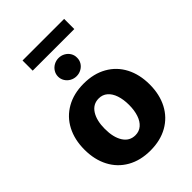

<svg xmlns="http://www.w3.org/2000/svg" viewBox="-256 -990 1109 1109"><g transform="rotate(-45 299.0 -435.5)"><path d="M32.2 -263.7Q32.2 -345.2 64.5 -407Q96.7 -468.8 157 -502.9Q217.3 -537.1 298.8 -537.1Q380.4 -537.1 440.7 -502.9Q501 -468.8 533.2 -407Q565.4 -345.2 565.4 -263.7Q565.4 -182.1 533.2 -120.4Q501 -58.6 440.7 -24.4Q380.4 9.8 298.8 9.8Q217.3 9.8 157 -24.4Q96.7 -58.6 64.5 -120.4Q32.2 -182.1 32.2 -263.7ZM397.5 -264.6Q397.5 -309.1 386 -343.3Q374.5 -377.4 352.5 -396.2Q330.6 -415 299.8 -415Q252.4 -415 226.3 -374Q200.2 -333 200.2 -264.6Q200.2 -196.3 226.3 -155.3Q252.4 -114.3 299.8 -114.3Q330.6 -114.3 352.5 -133.1Q374.5 -151.9 386 -186Q397.5 -220.2 397.5 -264.6ZM222.7 -669.9Q222.7 -689.9 233.2 -707Q243.7 -724.1 261.7 -734.1Q279.8 -744.1 300.8 -744.1Q321.8 -744.1 339.8 -734.1Q357.9 -724.1 368.2 -707Q378.4 -689.9 377.9 -669.9Q378.4 -649.9 368.2 -632.8Q357.9 -615.7 339.8 -605.7Q321.8 -595.7 300.8 -595.7Q279.8 -595.7 261.7 -605.7Q243.7 -615.7 233.2 -632.8Q222.7 -649.9 222.7 -669.9ZM483.4 -797.9H143.6V-880.9H483.4Z"/></g></svg>

Font: Pretendard GOV ExtraBold
Style: Regular
Weight: 800
Designer: Base glyphs from Inter by Rasmus Andersson; Hangeul glyphs from Noto Sans CJK(Source Han Sans) by Jang Soo-young and Kan
Foundry: Kil Hyung-jin
Version: Version 1.309